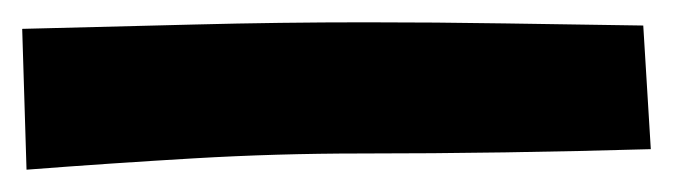

<svg xmlns="http://www.w3.org/2000/svg" viewBox="-20 -150 606 173"><path d="M566.4 -15.6Q500 -13.7 435.1 -12.7Q370.1 -11.7 304.7 -11.7Q229.5 -11.7 154.3 -7.3Q79.1 -2.9 3.9 2.9L0 -124Q77.1 -126 154.8 -127.9Q232.4 -129.9 309.6 -129.9Q373 -129.9 435.1 -128.9Q497.1 -127.9 559.6 -127Z"/></svg>

Font: Slackey
Style: Regular
Weight: 400
Designer: Squid
Foundry: Font Diner, Inc DBA Sideshow
Version: Version 1.001